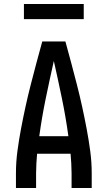

<svg xmlns="http://www.w3.org/2000/svg" viewBox="-20 -943 540 963"><path d="M60 0V-74Q60 -130 67.5 -186Q75 -242 85.5 -297.5Q96 -353 108 -408Q120 -463 134 -517.5Q148 -572 162.5 -626.5Q177 -681 192 -735H308Q323 -681 337.5 -626.5Q352 -572 366 -517.5Q380 -463 392 -408Q404 -353 414.5 -297.5Q425 -242 432.5 -186Q440 -130 440 -74V0H339V-74Q339 -98 337.5 -123Q336 -148 334 -172H166Q164 -148 162.5 -123Q161 -98 161 -74V0ZM323 -260Q310 -355 290.5 -449.5Q271 -544 250 -637Q229 -544 209.5 -449.5Q190 -355 177 -260ZM100 -847V-923H400V-847Z"/></svg>

Font: Zed Sans Semibold
Style: Regular
Weight: 600
Designer: Belleve Invis
Foundry: Belleve Invis
Version: Version 1.0.0; ttfautohint (v1.8.4)